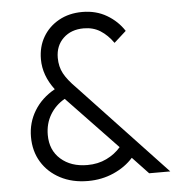

<svg xmlns="http://www.w3.org/2000/svg" viewBox="-51 -748 751 806"><g transform="rotate(-5 324.0 -344.5)"><path d="M288 10Q222 10 171.5 -16.5Q121 -43 93 -89Q65 -135 65 -195Q65 -255 95.5 -305Q126 -355 182 -386Q135 -448 135 -516Q135 -569 159 -610Q183 -651 226 -675Q269 -699 325 -699Q383 -699 428 -672.5Q473 -646 500 -604L449 -558Q425 -592 395 -611Q365 -630 325 -630Q272 -630 239 -598.5Q206 -567 206 -516Q206 -479 221.5 -450Q237 -421 273 -385L635 0H546L479 -71Q446 -34 396 -12Q346 10 288 10ZM136 -197Q136 -133 179 -95Q222 -57 291 -57Q336 -57 372 -74.5Q408 -92 432 -120L220 -342Q181 -320 158.5 -282.5Q136 -245 136 -197Z"/></g></svg>

Font: Outfit Light
Style: Regular
Weight: 300
Designer: Rodrigo Fuenzalida
Foundry: fragTYPE
Version: Version 1.100; ttfautohint (v1.8.4.7-5d5b)